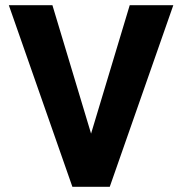

<svg xmlns="http://www.w3.org/2000/svg" viewBox="-20 -720 702 740"><path d="M648 -700 403 0H259L14 -700H182L331 -205L480 -700Z"/></svg>

Font: Sarabun ExtraBold
Style: Regular
Weight: 800
Version: Version 1.000; ttfautohint (v1.6)